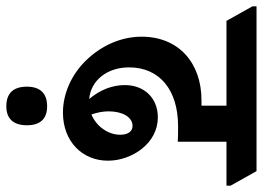

<svg xmlns="http://www.w3.org/2000/svg" viewBox="-188 -533 831 607"><g transform="rotate(90 227.5 -229.5)"><path d="M280 -13C372 -13 432 -75 432 -155C432 -196 417 -234 394 -263C370 -293 336 -313 295 -313C233 -313 193 -269 193 -209C193 -169 208 -130 237 -96C178 -101 137 -153 137 -222C137 -319 209 -377 323 -377C342 -377 359 -377 372 -376V-530H511V-543L465 -625H-56V-612L-10 -530H258V-451C252 -451 247 -451 241 -451C122 -451 40 -378 40 -262C40 -194 70 -132 116 -85C160 -40 220 -13 280 -13ZM276 -157C276 -201 294 -233 322 -233C340 -233 350 -218 350 -194C350 -156 324 -119 286 -103C280 -120 276 -139 276 -157ZM260 166C299 166 320 144 320 101C320 59 300 37 260 37C219 37 198 59 198 101C198 144 219 166 260 166Z"/></g></svg>

Font: Noto Serif Devanagari Condensed
Style: Bold
Weight: 700
Width: 3
Designer: Universal Thirst, Indian Type Foundry and the Monotype Design Team
Foundry: Monotype Imaging Inc.
Version: Version 2.004